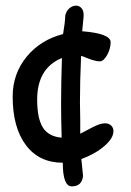

<svg xmlns="http://www.w3.org/2000/svg" viewBox="-20 -578 464 682"><path d="M353 -140Q336 -140 311 -127L265 -103V-153L264 -215Q264 -291 268 -379L274 -378Q315 -360 334 -360Q348 -360 360.5 -382.5Q373 -405 373 -428Q373 -459 272 -467L277 -520V-526Q277 -541 269 -549.5Q261 -558 250 -558Q238 -558 227 -549Q216 -540 212 -524Q211 -497 204 -457Q125 -437 75 -377Q25 -316 25 -235Q25 -125 72 -62.5Q119 0 203 0Q203 84 235 84Q271 84 275 47L269 -13Q318 -31 350.5 -59Q383 -87 383 -112Q383 -124 375 -132Q367 -140 353 -140ZM197 -209Q197 -161 199 -89Q152 -93 132 -125.5Q112 -158 112 -224Q112 -336 200 -372Q197 -285 197 -209Z"/></svg>

Font: Patrick Hand SC
Style: Regular
Weight: 400
Designer: Patrick Wagesreiter
Foundry: Patrick Wagesreiter
Version: Version 2.001; ttfautohint (v1.8.2)